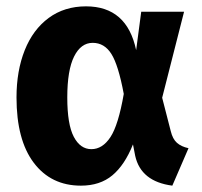

<svg xmlns="http://www.w3.org/2000/svg" viewBox="-20 -568 637 605"><path d="M409 -410 425 -531H560L491 -260L518 -155Q524 -130 537.5 -118Q551 -106 574 -101L523 17Q424 4 406 -77L399 -113Q373 -48 334 -15.5Q295 17 235 17Q141 17 86.5 -55Q32 -127 32 -261Q32 -345 58 -410Q84 -475 133.5 -511.5Q183 -548 251 -548Q380 -548 409 -410ZM192 -261Q192 -176 212.5 -137Q233 -98 268 -98Q303 -98 328 -136Q353 -174 370 -272Q353 -363 331 -398Q309 -433 272 -433Q235 -433 213.5 -390Q192 -347 192 -261Z"/></svg>

Font: FiraGOUPP
Style: Bold
Weight: 700
Designer: bBox Type
Foundry: bBox Type GmbH
Version: Version 1.001